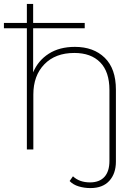

<svg xmlns="http://www.w3.org/2000/svg" viewBox="-23 -762 707 979"><path d="M438 197Q407 197 378.5 188.5Q350 180 332 161L349 137Q382 168 436 168Q484 168 509.5 140Q535 112 535 58V-303Q535 -396 488 -444Q441 -492 356 -492Q259 -492 203 -434Q147 -376 147 -280V0H114V-618H-3V-645H114V-742H146V-645H409V-618H146V-393Q171 -453 225.5 -488Q280 -523 359 -523Q454 -523 511 -467.5Q568 -412 568 -305V62Q568 123 534.5 160Q501 197 438 197Z"/></svg>

Font: Montserrat ExtraLight
Style: Regular
Weight: 200
Designer: Julieta Ulanovsky
Foundry: Julieta Ulanovsky
Version: Version 9.000; ttfautohint (v1.8.4.7-5d5b)